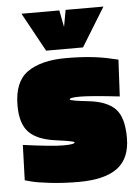

<svg xmlns="http://www.w3.org/2000/svg" viewBox="-53 -765 595 819"><g transform="rotate(-5 244.5 -355.0)"><path d="M457 -335Q333 -349 288 -349Q243 -349 243 -341Q243 -335 321.5 -326.5Q400 -318 436 -281.5Q472 -245 472 -157Q472 -69 417.5 -28Q363 13 250 13Q187 13 130 6.5Q73 0 48 -7L22 -14L27 -165Q151 -148 199.5 -148Q248 -148 248 -157Q248 -162 169 -172.5Q90 -183 54.5 -219.5Q19 -256 19 -334Q19 -436 77.5 -477Q136 -518 243 -518Q357 -518 438 -498L465 -492ZM161 -557 70 -723H232L246 -651L259 -723H421L319 -557Z"/></g></svg>

Font: Titillium Web
Style: Black
Weight: 900
Version: Version 1.001;PS 35.000;hotconv 1.0.70;makeotf.lib2.5.55311